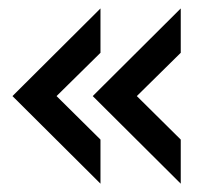

<svg xmlns="http://www.w3.org/2000/svg" viewBox="-20 -487 480 459"><path d="M412.1 -466.8V-360.8L307.1 -257.3L412.1 -153.3V-47.9L201.7 -257.3ZM220.2 -466.8V-360.8L115.2 -257.3L220.2 -153.3V-47.9L9.8 -257.3Z"/></svg>

Font: OSP-DIN
Style: DIN
Weight: 500
Width: 3
Version: Version 001.000